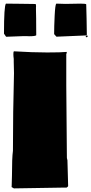

<svg xmlns="http://www.w3.org/2000/svg" viewBox="-20 -1021 503 1058"><path d="M45.9 -52.2Q45.9 -151.4 51.3 -189.9Q51.3 -402.3 57.1 -618.2Q55.7 -648.9 55.7 -680.2V-696.3Q53.7 -711.4 53.7 -723.1Q53.7 -734.9 56.2 -738.3Q160.6 -731.9 239.3 -731.9Q317.9 -731.9 347.2 -734.9Q348.1 -733.4 348.6 -726.6H345.2V-549.8L348.6 -152.3Q348.6 -147.9 350.1 -145V-144Q351.6 -141.1 351.6 -137.7L355.5 4.4Q353 9.8 346.7 12.7H330.1L56.6 17.1Q51.8 14.6 43.9 9.8L44.4 1.5ZM340.8 -999.5 423.8 -1001Q453.6 -1001 455.1 -997.1Q457.5 -922.9 458.5 -830.1Q457 -827.1 457 -825.2L453.6 -825.7L291 -818.8L278.3 -833Q278.3 -874.5 281.2 -934.8Q284.2 -995.1 290 -1001Q316.9 -999.5 340.8 -999.5ZM278.3 -832.5V-833ZM456.5 -824.7 463.4 -824.2Q463.4 -815.9 456.5 -815.9Q453.6 -815.9 451.7 -817.9ZM178.2 -965.8 179.2 -918V-902.8Q179.2 -849.6 179.7 -826.7Q174.8 -821.3 140.1 -821.3L129.9 -821.8H105L13.7 -818.4Q3.4 -833.5 2 -835.4Q2 -988.8 12.7 -1001Q30.3 -1000.5 87.2 -1000.2Q144 -1000 175.3 -999Q178.7 -998 178.7 -986.8L178.2 -981.4Z"/></svg>

Font: Bowlby One
Style: Regular
Weight: 400
Designer: vernon adams
Foundry: vernon adams
Version: Version 1.001